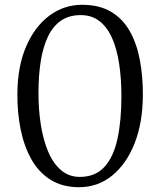

<svg xmlns="http://www.w3.org/2000/svg" viewBox="-20 -772 668 801"><path d="M310 9Q240.5 9 191 -22Q141.5 -53 111 -107.2Q80.5 -161.5 66.2 -231.8Q52 -302 52.5 -380Q53 -494.5 89 -578Q125 -661.5 186 -706.8Q247 -752 322.5 -752Q393.5 -752 442.2 -723.5Q491 -695 520.5 -643.5Q550 -592 563.2 -523.2Q576.5 -454.5 576 -374Q575.5 -261 541.8 -174.8Q508 -88.5 448.2 -39.8Q388.5 9 310 9ZM313 -34Q377.5 -34 415.5 -75.5Q453.5 -117 470 -192.5Q486.5 -268 486.5 -370Q486.5 -443 477.2 -504.8Q468 -566.5 448 -612.2Q428 -658 395.5 -683.5Q363 -709 317 -709Q268.5 -709 235 -686.2Q201.5 -663.5 180.8 -620.8Q160 -578 150.2 -518.2Q140.5 -458.5 140.5 -384Q140.5 -313.5 150.5 -250.5Q160.5 -187.5 181.2 -138.8Q202 -90 234.8 -62Q267.5 -34 313 -34Z"/></svg>

Font: Merriweather 36pt Light
Style: Regular
Weight: 300
Designer: Eben Sorkin
Foundry: Eben Sorkin
Version: Version 2.100